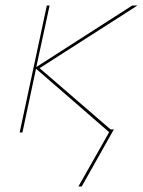

<svg xmlns="http://www.w3.org/2000/svg" viewBox="-20 -478 516 693"><path d="M391 -11 275 195H263L374 -1L110 -230L61 0H51L149 -458H159L111 -236L457 -458H476L123 -232L379 -11Z"/></svg>

Font: Ysabeau Hairline
Style: Italic
Weight: 100
Italic angle: -12°
Designer: Christian Thalmann (Catharsis Fonts)
Version: Version 0.003